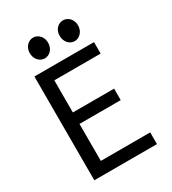

<svg xmlns="http://www.w3.org/2000/svg" viewBox="-221 -1051 1042 1165"><g transform="rotate(-30 300.0 -468.0)"><path d="M182 -341V-82H528V0H89V-727H506.5V-646.5H182V-421.5H471V-341ZM135.5 -863.5Q135.5 -884 144.2 -900.5Q153 -917 167.8 -926.2Q182.5 -935.5 199.5 -935.5Q216.5 -935.5 231.2 -926.2Q246 -917 254.8 -900.5Q263.5 -884 263.5 -863.5Q263.5 -842.5 254.8 -825.8Q246 -809 231.2 -799.8Q216.5 -790.5 199.5 -790.5Q182.5 -790.5 167.8 -799.8Q153 -809 144.2 -825.8Q135.5 -842.5 135.5 -863.5ZM345 -863.5Q345 -884.5 353.8 -901Q362.5 -917.5 377.2 -926.5Q392 -935.5 409.5 -935.5Q426.5 -935.5 441.2 -926.2Q456 -917 464.8 -900.5Q473.5 -884 473.5 -863.5Q473.5 -842.5 464.5 -826Q455.5 -809.5 441 -800Q426.5 -790.5 409.5 -790.5Q392 -790.5 377.2 -799.8Q362.5 -809 353.8 -825.8Q345 -842.5 345 -863.5Z"/></g></svg>

Font: SplineSansMono30
Style: Regular
Weight: 400
Designer: Eben Sorkin, Mirko Velimirovic
Foundry: Sorkin Type
Version: Version 1.000